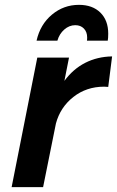

<svg xmlns="http://www.w3.org/2000/svg" viewBox="-20 -773 483 793"><path d="M443 -540 427 -414 410 -415Q337 -415 283 -372.5Q229 -330 211 -263L158 0H28L134 -535H265L246 -439Q282 -488 332 -513.5Q382 -539 443 -540ZM340 -618Q340 -641 326.5 -655Q313 -669 291 -669Q266 -669 245.5 -651Q225 -633 217 -605H131Q146 -672 194.5 -712.5Q243 -753 306 -753Q362 -753 394.5 -721Q427 -689 427 -634Q427 -615 425 -605H339Q340 -609 340 -618Z"/></svg>

Font: Gontserrat Medium
Style: Italic
Weight: 500
Italic angle: -11.3°
Designer: Julieta Ulanovsky
Foundry: Julieta Ulanovsky
Version: Version 6.001